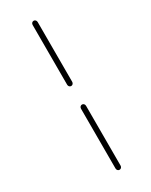

<svg xmlns="http://www.w3.org/2000/svg" viewBox="-188 -751 620 790"><g transform="rotate(-30 122.0 -356.0)"><path d="M140 -413V-697C140 -704 135 -710 128 -710C121 -710 116 -704 116 -697V-413C116 -406 121 -400 128 -400C135 -400 140 -406 140 -413ZM140 -15V-299C140 -306 135 -312 128 -312C121 -312 116 -306 116 -299V-15C116 -8 121 -2 128 -2C135 -2 140 -8 140 -15Z"/></g></svg>

Font: LS
Style: Light
Weight: 300
Designer: BSozoo
Foundry: BSozoo
Version: Version 001.000